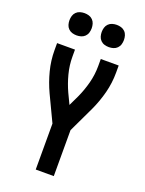

<svg xmlns="http://www.w3.org/2000/svg" viewBox="-174 -1036 847 1119"><g transform="rotate(20 250.0 -477.0)"><path d="M194 0V-285L118 -445Q91 -503 75 -565Q59 -627 59 -691V-735H170V-691Q170 -638 183.5 -586Q197 -534 219 -486L250 -421L281 -486Q303 -534 316.5 -586Q330 -638 330 -691V-735H441V-691Q441 -627 425 -565Q409 -503 382 -445L306 -285V0ZM350 -816Q336 -816 322.5 -820Q309 -824 299 -834Q289 -844 285 -857.5Q281 -871 281 -885Q281 -899 285 -912.5Q289 -926 299 -936Q309 -946 322.5 -950Q336 -954 350 -954Q364 -954 377.5 -950Q391 -946 401 -936Q411 -926 415 -912.5Q419 -899 419 -885Q419 -871 415 -857.5Q411 -844 401 -834Q391 -824 377.5 -820Q364 -816 350 -816ZM150 -816Q136 -816 122.5 -820Q109 -824 99 -834Q89 -844 85 -857.5Q81 -871 81 -885Q81 -899 85 -912.5Q89 -926 99 -936Q109 -946 122.5 -950Q136 -954 150 -954Q164 -954 177.5 -950Q191 -946 201 -936Q211 -926 215 -912.5Q219 -899 219 -885Q219 -871 215 -857.5Q211 -844 201 -834Q191 -824 177.5 -820Q164 -816 150 -816Z"/></g></svg>

Font: Iosevka Curly
Style: Bold
Weight: 700
Monospace: yes
Designer: Belleve Invis
Foundry: Belleve Invis
Version: Version 22.1.2; ttfautohint (v1.8.4)